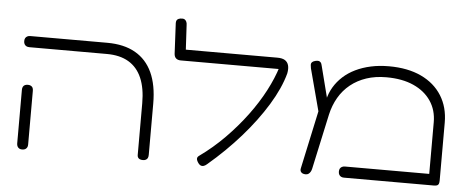

<svg xmlns="http://www.w3.org/2000/svg" viewBox="-50 -860 2421 996"><g transform="rotate(5 1160.5 -362.5)"><path d="M722 10Q713 10 706.5 7.5Q700 5 696.5 -0.5Q693 -6 693 -13V-283Q693 -362 670 -415Q647 -468 601.5 -495Q556 -522 488 -522H85Q75 -522 68.5 -525.5Q62 -529 58.5 -535.5Q55 -542 55 -551Q55 -561 58.5 -567Q62 -573 68.5 -576.5Q75 -580 84 -580H485Q572 -580 631 -546.5Q690 -513 720 -448Q750 -383 750 -286V-20Q750 -10 747 -3.5Q744 3 737.5 6.5Q731 10 722 10ZM93 10Q84 10 78 6.5Q72 3 68.5 -3.5Q65 -10 65 -19V-299Q65 -308 68.5 -314.5Q72 -321 78.5 -324Q85 -327 94 -327Q103 -327 109.5 -323.5Q116 -320 119 -314Q122 -308 122 -298V-18Q122 -9 118.5 -3Q115 3 109 6.5Q103 10 93 10Z M1013 4Q1002 -10 1001 -20Q1000 -30 1010 -37Q1080 -87 1140.5 -148.5Q1201 -210 1250 -276Q1299 -342 1333.5 -408Q1368 -474 1386 -533L1429 -503Q1408 -425 1354.5 -337.5Q1301 -250 1224.5 -163Q1148 -76 1056 2Q1047 10 1039 12.5Q1031 15 1024.5 12.5Q1018 10 1013 4ZM1429 -503 1386 -522H873Q857 -522 848 -530Q839 -538 838 -554L830 -713Q830 -722 833 -727.5Q836 -733 843.5 -736Q851 -739 862 -739Q870 -739 875 -735.5Q880 -732 883.5 -725Q887 -718 887 -707L894 -580H1371Q1396 -580 1410 -571.5Q1424 -563 1429 -546Q1434 -529 1429 -503Z M2265 -320V-19Q2265 -8 2262.5 -1.5Q2260 5 2254 7.5Q2248 10 2237 10H1769Q1760 10 1753.5 6.5Q1747 3 1743.5 -3.5Q1740 -10 1740 -19Q1740 -29 1743.5 -35Q1747 -41 1753.5 -44.5Q1760 -48 1770 -48H2208V-317Q2208 -380 2176 -427.5Q2144 -475 2085 -501.5Q2026 -528 1943 -528Q1886 -528 1839.5 -512.5Q1793 -497 1757 -468Q1721 -439 1697.5 -398.5Q1674 -358 1663 -309L1601 -23Q1599 -13 1594.5 -5.5Q1590 2 1584 6Q1578 10 1570 10Q1554 10 1546.5 2Q1539 -6 1542 -19L1621 -386L1642 -384Q1650 -420 1668.5 -451Q1687 -482 1714.5 -507Q1742 -532 1778 -549.5Q1814 -567 1857.5 -576.5Q1901 -586 1952 -586Q2050 -586 2120 -553Q2190 -520 2227.5 -460Q2265 -400 2265 -320ZM1610 -310 1549 -540Q1547 -550 1546.5 -558Q1546 -566 1551 -571.5Q1556 -577 1567 -580Q1583 -584 1590.5 -580Q1598 -576 1600.5 -568.5Q1603 -561 1604 -556L1652 -368Z"/></g></svg>

Font: Fredoka Expanded Light
Style: Regular
Weight: 300
Width: 7
Designer: Ben Nathan
Foundry: Milena B. Brandão, Ben Nathan
Version: Version 2.001